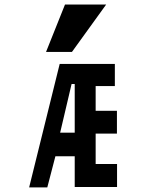

<svg xmlns="http://www.w3.org/2000/svg" viewBox="-20 -810 640 830"><path d="M238 -533.5H476.5V-438H393.5V-331H485.5V-232.5H393.5V-101H486V-1.5H303V-134.5H219.5L184.5 0H106ZM303 -236.5V-447H289.5L240 -236.5ZM179 -585.5 261 -790.5H439L291 -585.5Z"/></svg>

Font: JuliaMono Black
Style: Regular
Weight: 900
Monospace: yes
Designer: cormullion
Foundry: corm
Version: Version 0.054; ttfautohint (v1.8.4)